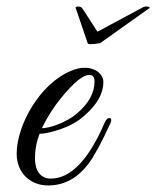

<svg xmlns="http://www.w3.org/2000/svg" viewBox="-20 -563 478 587"><path d="M101 -154C115 -154 135 -158 162 -167C189 -176 209 -187 224 -198C272 -235 296 -273 296 -313C296 -324 290 -335 279 -344C255 -360 227 -359 196 -346C101 -306 31 -180 31 -93C31 -33 74 4 127 4C177 4 219 -19 253 -66C268 -86 290 -126 318 -187C321 -195 321 -200 317 -202C310 -203 305 -199 300 -188C251 -74 196 -17 135 -17C104 -17 87 -41 87 -78C87 -106 92 -131 101 -154ZM269 -314C269 -279 251 -246 214 -215C182 -188 131 -171 108 -171C125 -206 145 -237 168 -265C206 -311 234 -334 253 -334C264 -334 269 -327 269 -314ZM278 -466 232 -537C228 -545 211 -544 211 -540C211 -539 211 -538 212 -537L248 -431C248 -427 262 -427 286 -431L435 -537C445 -538 429 -550 410 -537Z"/></svg>

Font: VL Great Vibes
Style: Regular
Weight: 400
Designer: Robert E. Leuschke
Foundry: Robert E. Leuschke
Version: Version 1.001